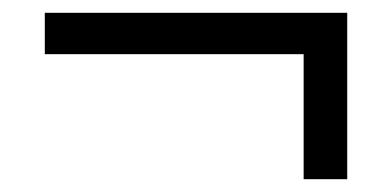

<svg xmlns="http://www.w3.org/2000/svg" viewBox="-20 -409 606 297"><path d="M517.1 -389.2V-131.8H449.7V-325.2H49.3V-389.2Z"/></svg>

Font: Lycee Sans
Style: Regular
Weight: 400
Designer: Justin Alvin
Foundry: Alkove Design
Version: Version 1.030